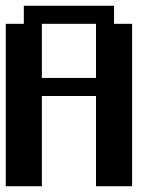

<svg xmlns="http://www.w3.org/2000/svg" viewBox="-20 -645 540 665"><path d="M0 -562.5H62.5V-625H375V-562.5H437.5V0H312.5V-312.5H125V0H0ZM125 -562.5V-375H312.5V-562.5Z"/></svg>

Font: NeoDunggeunmo Pro
Style: Regular
Weight: 400
Version: Version 1.020